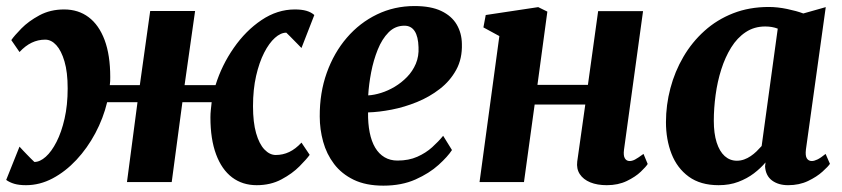

<svg xmlns="http://www.w3.org/2000/svg" viewBox="-23 -588 2720 620"><path d="M61 10Q38.5 10 23.2 5.5Q8 1 -3 -7L40 -114.5Q45 -109 51 -102.5Q57 -96 63.5 -89.5Q70 -83 76.2 -76.5Q82.5 -70 88 -65Q106 -65 124.8 -81.8Q143.5 -98.5 159.5 -129.8Q175.5 -161 185.5 -204.8Q195.5 -248.5 195.5 -302.5Q195.5 -355 185.2 -389.8Q175 -424.5 158.8 -442.2Q142.5 -460 123 -460Q100 -460 79.5 -450.2Q59 -440.5 40 -420L13.5 -458.5Q23 -472.5 46 -496Q69 -519.5 104.2 -538.5Q139.5 -557.5 184 -557.5Q230 -557.5 263.2 -532.5Q296.5 -507.5 314.8 -458.8Q333 -410 333 -339Q333 -332.5 332.8 -326Q332.5 -319.5 331.5 -313H428.5L462 -552.5H607L573 -313H673Q693 -377.5 731.8 -433.2Q770.5 -489 821.5 -523.2Q872.5 -557.5 929 -557.5Q951.5 -557.5 966.8 -553Q982 -548.5 992 -539.5L950.5 -433Q945 -438.5 938.8 -445Q932.5 -451.5 926 -458Q919.5 -464.5 913.2 -471Q907 -477.5 901.5 -482.5Q883.5 -482.5 864.8 -465.8Q846 -449 830 -417.8Q814 -386.5 804 -342.8Q794 -299 794 -245Q794 -193 804 -158Q814 -123 831 -105.2Q848 -87.5 867.5 -87.5Q890.5 -87.5 911 -97.2Q931.5 -107 950.5 -127.5L977 -88Q967.5 -74.5 944.2 -51Q921 -27.5 886 -8.8Q851 10 806 10Q760 10 726.5 -15.2Q693 -40.5 674.8 -89.5Q656.5 -138.5 656.5 -209Q656.5 -221 657.8 -233.2Q659 -245.5 660.5 -258H566L531.5 0H387L421 -258H323Q310.5 -206 284.8 -157.8Q259 -109.5 223.8 -71.8Q188.5 -34 147 -12Q105.5 10 61 10Z M1436.5 -103.5Q1423 -82.5 1393.2 -55.5Q1363.5 -28.5 1318.8 -8.5Q1274 11.5 1215 11.5Q1158.5 11.5 1119.2 -7.5Q1080 -26.5 1055.8 -58.5Q1031.5 -90.5 1020.5 -130.5Q1009.5 -170.5 1009.5 -211.5Q1009 -288 1032.2 -353Q1055.5 -418 1097 -466.2Q1138.5 -514.5 1194.5 -541.5Q1250.5 -568.5 1315.5 -568.5Q1368.5 -568.5 1402 -552.5Q1435.5 -536.5 1451.8 -508.8Q1468 -481 1468.5 -446.5Q1470 -398.5 1450.2 -362.5Q1430.5 -326.5 1397.2 -300.8Q1364 -275 1323.5 -258.5Q1283 -242 1241.8 -234Q1200.5 -226 1165.5 -225Q1165 -189 1170.8 -160.2Q1176.5 -131.5 1188.5 -111.2Q1200.5 -91 1218.8 -80.2Q1237 -69.5 1260.5 -69.5Q1297 -69.5 1324.5 -81.8Q1352 -94 1372.5 -112.5Q1393 -131 1408 -149.5ZM1283 -505Q1253 -505 1231.8 -483.5Q1210.5 -462 1196.8 -427.8Q1183 -393.5 1175.5 -354.5Q1168 -315.5 1166 -280Q1185 -281 1207.5 -288Q1230 -295 1251.8 -308Q1273.5 -321 1291.5 -339.5Q1309.5 -358 1319.8 -382.2Q1330 -406.5 1328.5 -435.5Q1327.5 -470 1316 -487.5Q1304.5 -505 1283 -505Z M1992 -104.5Q1989.5 -85.5 1994.8 -76.8Q2000 -68 2010 -68Q2018.5 -68 2027.5 -72.8Q2036.5 -77.5 2055 -91L2068.5 -58.5Q2063.5 -50 2046.2 -33.5Q2029 -17 2001 -3.5Q1973 10 1936.5 10Q1905.5 10 1883 0.8Q1860.5 -8.5 1849.2 -25.8Q1838 -43 1841 -66.5L1867 -250.5H1703.5L1669 0H1525.5L1589.5 -471.5L1538 -499.5L1545.5 -539.5L1715 -565L1744.5 -550.5L1712.5 -314H1875.5L1908.5 -552H2053.5Z M2579.5 -105.5Q2577 -85 2582.5 -76.5Q2588 -68 2598.5 -68Q2606 -68 2616.5 -73Q2627 -78 2643 -91L2657 -59Q2651.5 -50.5 2633 -33.8Q2614.5 -17 2586.2 -3.5Q2558 10 2522 10Q2490.5 10 2470 -5.2Q2449.5 -20.5 2447.5 -50.5L2449 -63.5Q2433.5 -45 2411.5 -28.2Q2389.5 -11.5 2361.2 -0.8Q2333 10 2297.5 10Q2239 10 2201.2 -17.5Q2163.5 -45 2145.5 -91.2Q2127.5 -137.5 2127.5 -193.5Q2127.5 -249 2141.8 -303Q2156 -357 2183.8 -404.5Q2211.5 -452 2251.8 -488.2Q2292 -524.5 2344.2 -545Q2396.5 -565.5 2459.5 -565.5Q2487.5 -565.5 2518.8 -559Q2550 -552.5 2571 -544.5L2643.5 -565ZM2488.5 -495.5Q2479.5 -499 2469.2 -500.8Q2459 -502.5 2448 -502.5Q2412.5 -502.5 2385 -484.2Q2357.5 -466 2338 -434.5Q2318.5 -403 2306 -363.5Q2293.5 -324 2287.8 -281.2Q2282 -238.5 2282 -198Q2282 -157 2291.2 -128Q2300.5 -99 2317.2 -84Q2334 -69 2356.5 -69Q2368.5 -69 2379.8 -73Q2391 -77 2401 -83.8Q2411 -90.5 2419.8 -99Q2428.5 -107.5 2436.5 -116.5Z"/></svg>

Font: Merriweather 24pt ExtraBold
Style: Italic
Weight: 800
Italic angle: -7.8°
Version: Version 2.101